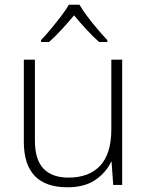

<svg xmlns="http://www.w3.org/2000/svg" viewBox="-20 -784 628 814"><path d="M498 -531V0H460L453 -98H451Q430 -53 384.5 -21.5Q339 10 266 10Q81 10 81 -183V-531H128V-188Q128 -107 164.5 -69Q201 -31 270 -31Q358 -31 405 -82Q452 -133 452 -236V-531ZM317 -764Q329 -743 349.5 -715.5Q370 -688 393 -661Q416 -634 435 -614V-606H400Q373 -630 345 -660.5Q317 -691 294 -719Q271 -691 243 -660.5Q215 -630 188 -606H154V-614Q173 -634 195.5 -661Q218 -688 239 -715.5Q260 -743 272 -764Z"/></svg>

Font: Noto Kufi Arabic ExtraLight
Style: Regular
Weight: 200
Designer: Monotype Design Team, David Williams, Khaled Hosny
Foundry: Google LLC
Version: Version 2.109; ttfautohint (v1.8.4.7-5d5b)